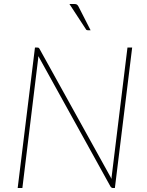

<svg xmlns="http://www.w3.org/2000/svg" viewBox="-20 -941 737 961"><path d="M167 -703Q171 -703 173 -702Q175 -701 177.5 -697L538.5 -45.5Q538.5 -49.5 538.5 -53.8Q538.5 -58 539.5 -62L618 -703H641.5L555 0H545Q538 0 533 -7.5L172 -660L170.5 -643.5L92 0H68.5L155 -703ZM351.5 -921Q360.5 -921 364.8 -918.2Q369 -915.5 373 -908L433.5 -789.5H419.5Q416.5 -789.5 413.8 -790.8Q411 -792 409.5 -795.5L327.5 -921Z"/></svg>

Font: Lato Thin
Style: Italic
Weight: 200
Italic angle: -7°
Designer: Lukasz Dziedzic
Foundry: tyPoland Lukasz Dziedzic
Version: Version 2.007; 2014-02-27